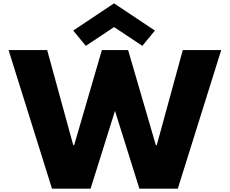

<svg xmlns="http://www.w3.org/2000/svg" viewBox="-20 -1123 1368 1143"><path d="M416 -941 490.8 -850 659 -962 827.3 -850 902.2 -941 659 -1103ZM809.8 0H1038.5L1297 -825H1068.2L913.2 -259H907.7L742.7 -825H586.5L421.5 -259H416L260.8 -825H31L289.5 0H519.3L664.5 -463Z"/></svg>

Font: Hussar
Style: BdWide
Weight: 700
Foundry: Cannot Into Space Fonts
Version: Version 2.00